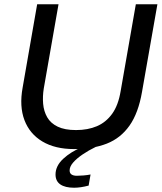

<svg xmlns="http://www.w3.org/2000/svg" viewBox="-20 -688 760 899"><path d="M327 10Q238 10 178.5 -25.5Q119 -61 94.5 -125.5Q70 -190 86 -278L154 -668H254L185 -274Q179 -237 182 -202Q185 -167 201 -139Q217 -111 250 -95Q283 -79 336 -79Q391 -79 433.5 -97Q476 -115 505 -155Q534 -195 545 -262L616 -668H717L645 -258Q628 -159 586.5 -100Q545 -41 480 -15.5Q415 10 327 10ZM327 191Q285 191 262.5 175.5Q240 160 240 129Q240 89 276 55.5Q312 22 366 0H428Q395 16 367 35Q339 54 322.5 73Q306 92 306 110Q306 123 315 129Q324 135 340 135Q353 135 371 133.5Q389 132 404 129L395 181Q376 186 359 188.5Q342 191 327 191Z"/></svg>

Font: Gantari Medium
Style: Italic
Weight: 500
Italic angle: -10°
Designer: Anugrah Pasau
Foundry: Lafontype
Version: Version 1.000